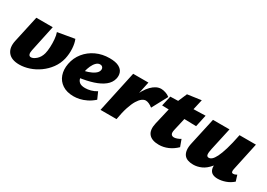

<svg xmlns="http://www.w3.org/2000/svg" viewBox="-3 -1118 2400 1723"><g transform="rotate(30 1196.5 -256.5)"><path d="M165 13Q83 13 47.5 -32Q12 -77 29 -154L89 -428H259L201 -156Q195 -129 200.5 -112.5Q206 -96 224 -96Q235 -96 248.5 -102.5Q262 -109 276.5 -121.5Q291 -134 302 -152.5Q313 -171 319 -194Q326 -222 328 -262Q330 -302 326.5 -342Q323 -382 313 -409L487 -439Q503 -401 506 -347.5Q509 -294 497 -241Q483 -183 448.5 -136Q414 -89 367 -55.5Q320 -22 267.5 -4.5Q215 13 165 13Z M730 16Q659 16 613 -14.5Q567 -45 549 -96.5Q531 -148 543 -212Q556 -280 598 -332Q640 -384 703 -413.5Q766 -443 842 -443Q904 -443 938 -425Q972 -407 982.5 -377.5Q993 -348 985 -315Q974 -269 933 -236.5Q892 -204 828 -183.5Q764 -163 683 -152L666 -223Q700 -228 735.5 -239.5Q771 -251 796.5 -269Q822 -287 827 -309Q830 -320 827 -330Q824 -340 816 -346Q808 -352 795 -352Q774 -352 756 -334.5Q738 -317 724.5 -288Q711 -259 703 -221Q696 -186 700 -158.5Q704 -131 723.5 -115.5Q743 -100 783 -100Q810 -100 840 -108Q870 -116 899 -134L930 -64Q895 -33 859 -15.5Q823 2 790.5 9Q758 16 730 16Z M1133 0Q1158 -146 1196.5 -243Q1235 -340 1282.5 -388Q1330 -436 1380 -436Q1401 -436 1426.5 -427.5Q1452 -419 1470 -404L1384 -244Q1364 -260 1345.5 -268Q1327 -276 1312 -276Q1294 -276 1274 -261.5Q1254 -247 1234.5 -215Q1215 -183 1197.5 -130Q1180 -77 1167 0ZM1001 0 1093 -427H1251L1160 0Z M1610 10Q1536 10 1504.5 -28Q1473 -66 1490 -141L1543 -369L1603 -509L1745 -529L1664 -174Q1657 -143 1665.5 -129Q1674 -115 1696 -115Q1708 -115 1726.5 -121.5Q1745 -128 1761 -138L1787 -67Q1748 -29 1702.5 -9.5Q1657 10 1610 10ZM1460 -311 1484 -416 1844 -426 1817 -302Z M1966 10Q1933 10 1908.5 1Q1884 -8 1870 -27Q1856 -46 1852.5 -76.5Q1849 -107 1859 -150L1920 -427H2091L2040 -195Q2031 -155 2033.5 -134Q2036 -113 2057 -113Q2072 -113 2088 -126.5Q2104 -140 2121.5 -174.5Q2139 -209 2157.5 -270Q2176 -331 2195 -427H2263Q2237 -293 2203 -207.5Q2169 -122 2130 -74.5Q2091 -27 2049 -8.5Q2007 10 1966 10ZM2218 10Q2186 10 2164.5 -2Q2143 -14 2135 -41.5Q2127 -69 2137 -117L2200 -427H2365L2303 -138Q2299 -119 2302 -108.5Q2305 -98 2319 -98Q2326 -98 2334.5 -100.5Q2343 -103 2355 -110L2374 -49Q2340 -19 2298.5 -4.5Q2257 10 2218 10Z"/></g></svg>

Font: Ysabeau Black
Style: Italic
Weight: 900
Italic angle: -12°
Version: Version 2.000;gftools[0.9.27.dev2+g8671c4b]